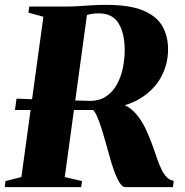

<svg xmlns="http://www.w3.org/2000/svg" viewBox="-38 -770 762 790"><path d="M-18.5 0 -15.5 -25 50 -41.5 140.5 -701 79 -718 82.5 -743H227.5Q259.5 -743 285.8 -744.8Q312 -746.5 338.8 -748.2Q365.5 -750 398.5 -750Q495.5 -750 551 -726.8Q606.5 -703.5 630 -662.5Q653.5 -621.5 653.5 -566.5Q653.5 -507.5 626 -455.2Q598.5 -403 542.8 -367.2Q487 -331.5 400.5 -323L426 -349.5Q461.5 -347.5 488 -330.5Q514.5 -313.5 533.5 -287Q552.5 -260.5 566.2 -229.2Q580 -198 591 -167.5Q600 -141.5 608.5 -117Q617 -92.5 626.5 -72.8Q636 -53 648.2 -40.8Q660.5 -28.5 677 -26L673.5 0H477Q465.5 0 453.8 -19Q442 -38 431.2 -67.8Q420.5 -97.5 412 -129.5Q403.5 -159 395.2 -188.8Q387 -218.5 378.5 -244.8Q370 -271 361.8 -290Q353.5 -309 345 -317.5Q334.5 -317.5 322.2 -317.5Q310 -317.5 289.5 -317.5Q269 -317.5 235.5 -317.5Q202 -317.5 150.2 -317.5Q98.5 -317.5 23.5 -317.5L30 -364Q92.5 -362 137.5 -360.5Q182.5 -359 213.8 -358.2Q245 -357.5 265.2 -356.8Q285.5 -356 297.5 -355.8Q309.5 -355.5 316.2 -355.5Q323 -355.5 328 -355Q369.5 -354 397.8 -372.8Q426 -391.5 443.2 -423Q460.5 -454.5 468 -492.5Q475.5 -530.5 475 -568.5Q474.5 -634 449.5 -674.5Q424.5 -715 369 -715Q361 -715 352.8 -714.5Q344.5 -714 336.8 -712.5Q329 -711 321.8 -709Q314.5 -707 308.5 -703.5L322.5 -728.5L228.5 -41.5L299.5 -25L296 0Z"/></svg>

Font: Merriweather 120pt Black
Style: Italic
Weight: 900
Italic angle: -7.8°
Version: Version 2.101